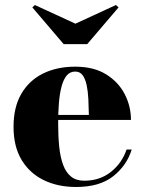

<svg xmlns="http://www.w3.org/2000/svg" viewBox="-20 -736 578 766"><path d="M283.5 10Q211 10 154.8 -17.2Q98.5 -44.5 66.2 -98Q34 -151.5 34 -230Q34 -308.5 65.2 -362Q96.5 -415.5 152 -442.8Q207.5 -470 280 -470Q354 -470 403.2 -439.5Q452.5 -409 477.5 -360.5Q502.5 -312 502.5 -257.5H100.5V-277.5H334.5Q334 -309.5 332.5 -340.2Q331 -371 325.8 -396Q320.5 -421 309.8 -435.8Q299 -450.5 280 -450.5Q259.5 -450.5 246.2 -434.8Q233 -419 225.5 -390.5Q218 -362 215 -324.8Q212 -287.5 212 -244.5Q212 -193.5 216.2 -151.2Q220.5 -109 231.8 -78.5Q243 -48 263.5 -31.5Q284 -15 316 -15Q378 -15 422.2 -50Q466.5 -85 485 -139.5H505.5Q486 -76 431.8 -33Q377.5 10 283.5 10ZM234 -560 109 -706.5 119 -716 281 -641.5 442.5 -716 453 -706.5 328 -560Z"/></svg>

Font: Bodoni Moda 11pt ExtraBold
Style: Regular
Weight: 800
Designer: Owen Earl
Foundry: indestructible type
Version: Version 2.004